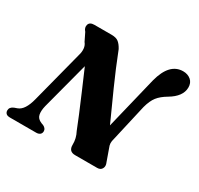

<svg xmlns="http://www.w3.org/2000/svg" viewBox="-157 -911 1136 1097"><g transform="rotate(30 411.5 -362.0)"><path d="M171.5 -157Q163 -122.5 168 -98.2Q173 -74 201.5 -62.5L216 -57Q224.5 -53 230.5 -45.8Q236.5 -38.5 236.5 -29Q236.5 -14.5 227 -7.2Q217.5 0 203 0H30.5Q11.5 0 3.8 -8Q-4 -16 -4 -28Q-4 -50 21.5 -60.5L41 -67.5Q83 -82.5 103.5 -163.5L192.5 -507.5Q199.5 -530 197.5 -551Q195.5 -572 183 -587L157.5 -639Q140 -658 146.2 -679Q152.5 -700 182.5 -700H296Q327 -700 342.8 -687.2Q358.5 -674.5 372 -649.5Q413.5 -543.5 459.2 -441.5Q505 -339.5 547 -247L631 -592.5Q665.5 -724 755.5 -724Q786 -724 806.8 -706.5Q827.5 -689 827 -657Q826 -598.5 752.5 -555Q713.5 -532 693.2 -506Q673 -480 660.5 -433.5L605.5 -192.5Q600 -173.5 600.5 -160.2Q601 -147 608.5 -129.5L635 -55Q645 -33.5 636.2 -16.8Q627.5 0 605 0H459.5Q416.5 0 417.5 -45Q418.5 -86.5 398.5 -124Q385.5 -158 362.8 -212.2Q340 -266.5 311.8 -332.5Q283.5 -398.5 253.5 -468Z"/></g></svg>

Font: Fraunces 9pt
Style: Bold Italic
Weight: 700
Italic angle: -16°
Version: Version 1.000;[b76b70a41]